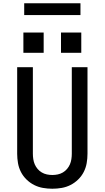

<svg xmlns="http://www.w3.org/2000/svg" viewBox="-20 -1146 640 1174"><path d="M300 8Q271 8 242.5 3Q214 -2 188.5 -15Q163 -28 142 -48.5Q121 -69 108 -94.5Q95 -120 90 -148.5Q85 -177 85 -206V-735H181V-206Q181 -190 183.5 -173Q186 -156 192.5 -141Q199 -126 210 -113Q221 -100 235.5 -91.5Q250 -83 266.5 -79.5Q283 -76 300 -76Q317 -76 333.5 -79.5Q350 -83 364.5 -91.5Q379 -100 390 -113Q401 -126 407.5 -141Q414 -156 416.5 -173Q419 -190 419 -206V-735H515V-206Q515 -177 510 -148.5Q505 -120 492 -94.5Q479 -69 458 -48.5Q437 -28 411.5 -15Q386 -2 357.5 3Q329 8 300 8ZM353 -823V-947H477V-823ZM123 -823V-947H247V-823ZM128 -1054V-1126H472V-1054Z"/></svg>

Font: Iosevka SS04 Medium Extended
Style: Regular
Weight: 500
Width: 7
Monospace: yes
Designer: Belleve Invis
Foundry: Belleve Invis
Version: Version 19.0.0; ttfautohint (v1.8.4)